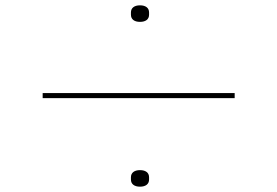

<svg xmlns="http://www.w3.org/2000/svg" viewBox="-20 -740 1040 720"><path d="M471 -685V-693Q471 -706 480 -713Q489 -720 505 -720Q521 -720 530 -713Q539 -706 539 -693V-685Q539 -672 530 -665Q521 -658 505 -658Q489 -658 480 -665Q471 -672 471 -685ZM860 -372H140V-391H860ZM471 -67V-75Q471 -88 480 -95Q489 -102 505 -102Q521 -102 530 -95Q539 -88 539 -75V-67Q539 -54 530 -47Q521 -40 505 -40Q489 -40 480 -47Q471 -54 471 -67Z"/></svg>

Font: IBM Plex Sans JP Thin
Style: Regular
Weight: 100
Designer: Mike Abbink; Paul van der Laan; Pieter van Rosmalen; Wujin Sim; Yejin Wi; Jinhee Kim; Boomi Park; Yona Kim; Kichan Ma
Foundry: Sandoll Inc.
Version: Version 1.001